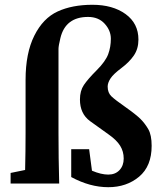

<svg xmlns="http://www.w3.org/2000/svg" viewBox="-20 -760 668 795"><path d="M274.9 -142.1H349.1L360.8 -53.2Q398.9 -37.1 428.2 -37.1Q457.5 -37.1 474.9 -55.7Q492.2 -74.2 492.2 -103.5Q492.2 -132.8 477.5 -156.5Q462.9 -180.2 428.7 -204.1Q394.5 -228 352.8 -258.5Q311 -289.1 311 -348.1Q311 -383.8 327.4 -408.2Q343.8 -432.6 380.4 -469.2Q417 -505.9 428 -535.6Q439 -565.4 439 -599.6Q439 -633.8 413.3 -661.9Q387.7 -689.9 344.7 -689.9Q251 -689.9 230 -602.1Q222.2 -569.8 222.2 -557.6V-210Q222.2 -105 225.1 0H23.9V-43.9L84 -56.2Q85.9 -132.3 85.9 -210V-429.2Q85.9 -540 122.1 -612.3Q158.2 -684.6 218.5 -712.4Q278.8 -740.2 362.8 -740.2Q446.8 -740.2 500 -701.7Q553.2 -663.1 553.2 -596.2Q553.2 -558.1 534.4 -530.5Q515.6 -502.9 482.4 -478Q449.2 -453.1 437.5 -435.1Q425.8 -417 425.8 -401.4Q425.8 -376 441.4 -361.1Q457 -346.2 500.5 -315.9Q543.9 -285.2 562 -267.1Q580.1 -249 594 -225.1Q607.9 -201.2 607.9 -156.2Q607.9 -71.8 555.9 -28.3Q503.9 15.1 428.2 15.1Q352.5 15.1 274.9 -26.9Z"/></svg>

Font: SourceSerifPro-Bold
Style: Bold
Weight: 700
Designer: Frank Grießhammer
Foundry: Adobe Systems Incorporated
Version: Version 1.014;PS Version 1.0;hotconv 1.0.73;makeotf.lib2.5.5